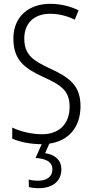

<svg xmlns="http://www.w3.org/2000/svg" viewBox="-20 -810 485 1004"><path d="M301 75C301 29 270 -1 216 -9L238 -59C338 -73 401 -144 401 -255C401 -362 344 -405 241 -452C155 -492 107 -522 107 -609C107 -689 159 -738 242 -738C282 -738 327 -729 371 -707L391 -756C351 -776 299 -790 242 -790C130 -790 49 -722 50 -607C50 -493 113 -451 205 -408C303 -364 344 -334 344 -251C344 -164 291 -108 200 -108C146 -108 87 -122 44 -143V-85C86 -67 140 -56 198 -56L166 16C220 20 254 35 254 76C254 114 225 135 178 135C162 135 144 133 130 129L131 168C144 172 163 174 182 174C256 174 301 137 301 75Z"/></svg>

Font: Noto Sans Malayalam UI Condensed Light
Style: Regular
Weight: 300
Width: 3
Designer: Jelle Bosma - Monotype Design Team
Foundry: Monotype Imaging Inc.
Version: Version 2.104